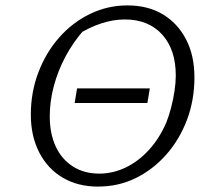

<svg xmlns="http://www.w3.org/2000/svg" viewBox="-20 -682 799 710"><path d="M256 -301 265 -355H534L525 -301ZM342 8Q268 8 212 -25Q156 -58 125 -118.5Q94 -179 94 -258Q94 -341 122 -414.5Q150 -488 199 -543.5Q248 -599 313 -630.5Q378 -662 451 -662Q527 -662 582 -629Q637 -596 668 -536.5Q699 -477 699 -396Q699 -312 671.5 -239Q644 -166 595 -110.5Q546 -55 482 -23.5Q418 8 342 8ZM347 -40Q398 -40 445.5 -63Q493 -86 531.5 -128.5Q570 -171 595 -229Q605 -254 613 -285Q621 -316 625.5 -346.5Q630 -377 630 -403Q630 -499 579.5 -554.5Q529 -610 442 -610Q398 -610 353 -595Q308 -580 266 -553L292 -573Q251 -527 222.5 -473.5Q194 -420 179 -363.5Q164 -307 164 -252Q164 -188 186 -140.5Q208 -93 249.5 -66.5Q291 -40 347 -40Z"/></svg>

Font: Piazzolla 8pt ExtraLight
Style: Italic
Weight: 250
Italic angle: -11.3°
Designer: Juan Pablo del Peral
Foundry: Huerta Tipografica
Version: Version 2.001